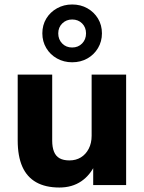

<svg xmlns="http://www.w3.org/2000/svg" viewBox="-20 -826 644 857"><path d="M245 11Q183 11 141.5 -12.5Q100 -36 79.5 -82.5Q59 -129 59 -199V-493H213V-198Q213 -169 221 -149Q229 -129 246 -119.5Q263 -110 290 -110Q319 -110 341 -123.5Q363 -137 376 -162Q389 -187 389 -220V-493H543V0H396V-97H407Q384 -45 343 -17Q302 11 245 11ZM302 -548Q265 -548 234.5 -565Q204 -582 186.5 -611.5Q169 -641 169 -677Q169 -714 186.5 -743Q204 -772 234.5 -789Q265 -806 302 -806Q340 -806 370 -789Q400 -772 417.5 -743Q435 -714 435 -677Q435 -641 417.5 -611.5Q400 -582 370 -565Q340 -548 302 -548ZM302 -614Q329 -614 346.5 -632Q364 -650 364 -677Q364 -704 346.5 -721.5Q329 -739 302 -739Q276 -739 258 -721.5Q240 -704 240 -677Q240 -650 257.5 -632Q275 -614 302 -614Z"/></svg>

Font: Nunito Sans 11pt ExtraBold
Style: Regular
Weight: 800
Version: Version 3.101;gftools[0.9.27]